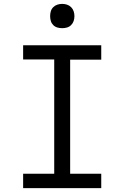

<svg xmlns="http://www.w3.org/2000/svg" viewBox="-20 -968 640 988"><path d="M99 0V-74H259V-662H99V-735H501V-661H341V-74H501V0ZM300 -823Q287 -823 275 -826.5Q263 -830 254 -839Q245 -848 241.5 -860Q238 -872 238 -885Q238 -898 241.5 -910Q245 -922 254 -931Q263 -940 275 -944Q287 -948 300 -948Q313 -948 325 -944Q337 -940 346 -931Q355 -922 359 -910Q363 -898 363 -885Q363 -872 359 -860Q355 -848 346 -839Q337 -830 325 -826.5Q313 -823 300 -823Z"/></svg>

Font: Iosevka Slab Extended
Style: Regular
Weight: 400
Width: 7
Monospace: yes
Designer: Belleve Invis
Foundry: Belleve Invis
Version: Version 11.1.1; ttfautohint (v1.8.3)